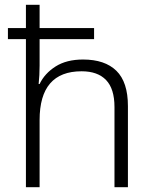

<svg xmlns="http://www.w3.org/2000/svg" viewBox="-20 -780 636 800"><path d="M145 -760V-663H372V-617H145V-507Q145 -486 144 -467.5Q143 -449 141 -430H145Q166 -474 211.5 -503Q257 -532 326 -532Q417 -532 465 -485Q513 -438 513 -338V0H457V-334Q457 -410 422 -446.5Q387 -483 320 -483Q145 -483 145 -280V0H88V-617H13V-663H88V-760Z"/></svg>

Font: Noto Sans Gurmukhi UI Light
Style: Regular
Weight: 300
Designer: Jelle Bosma - Monotype Design Team
Foundry: Monotype Imaging Inc.
Version: Version 2.004; ttfautohint (v1.8.4.7-5d5b)